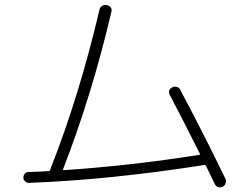

<svg xmlns="http://www.w3.org/2000/svg" viewBox="-20 -765 1040 797"><path d="M99.6 -5.9Q90.8 -5.9 84 -12.2Q77.1 -18.6 77.1 -27.8Q77.1 -37.1 83 -43.9Q88.9 -50.8 97.7 -50.8Q153.3 -52.7 181.6 -54.7Q187.5 -54.7 188.5 -60.5Q188.5 -61.5 190.4 -66.4Q309.6 -369.1 392.6 -723.6Q394.5 -734.4 403.8 -740.2Q413.1 -746.1 422.9 -744.1Q447.3 -738.3 442.4 -715.8Q361.3 -370.1 242.2 -63.5Q240.2 -59.6 244.1 -58.6Q522.5 -77.1 806.6 -122.1Q811.5 -122.1 809.6 -127Q732.4 -281.2 684.6 -371.1Q674.8 -392.6 695.3 -402.3Q704.1 -407.2 714.4 -404.3Q724.6 -401.4 728.5 -391.6Q824.2 -211.9 916 -22.5Q919.9 -13.7 916.5 -3.9Q913.1 5.9 904.3 9.8Q881.8 19.5 871.1 -2Q860.4 -25.4 835.9 -75.2Q834 -80.1 828.1 -80.1Q436.5 -18.6 99.6 -5.9Z"/></svg>

Font: Rounded-L Mgen+ 1m light
Style: Regular
Weight: 200
Designer: [Source Han Sans]
Ryoko NISHIZUKA  (kana & ideographs); Paul D. Hunt (Latin, Greek & Cyrillic); Wenlong ZHANG  (bopomofo
Version: Version 1.059.20150602